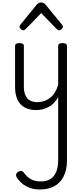

<svg xmlns="http://www.w3.org/2000/svg" viewBox="-20 -858 655 1528"><path d="M269 18Q216 18 178 -2Q140 -22 120 -63Q100 -104 100 -166V-492Q100 -504 108.5 -509.5Q117 -515 134 -515Q152 -515 161 -509.5Q170 -504 170 -492V-169Q170 -129 181.5 -101Q193 -73 217.5 -59Q242 -45 278 -45Q307 -45 332.5 -54Q358 -63 379.5 -80Q401 -97 417 -123Q433 -149 443 -182V-493Q443 -504 451.5 -509.5Q460 -515 478 -515Q495 -515 504 -509.5Q513 -504 513 -493V417Q513 494 486.5 546Q460 598 412 624Q364 650 299 650Q254 650 218.5 637.5Q183 625 157 603Q131 581 114 554Q106 542 108.5 529.5Q111 517 127 508Q142 500 151 502Q160 504 169 515Q196 552 227.5 569Q259 586 306 586Q349 586 379.5 568Q410 550 426.5 512Q443 474 443 415V-86Q429 -59 410 -39.5Q391 -20 368 -7.5Q345 5 320 11.5Q295 18 269 18ZM165 -617Q156 -617 145.5 -626.5Q135 -636 135 -645Q135 -648 136.5 -651Q138 -654 141 -660L273 -822Q279 -828 286.5 -833Q294 -838 308 -838Q322 -838 329.5 -833Q337 -828 342 -822L475 -660Q479 -654 480 -651Q481 -648 481 -645Q481 -636 470.5 -626.5Q460 -617 452 -617Q446 -617 441 -620Q436 -623 431 -627L308 -754L185 -627Q180 -623 175 -620Q170 -617 165 -617Z"/></svg>

Font: Playwrite BR Light
Style: Regular
Weight: 300
Version: Version 1.003